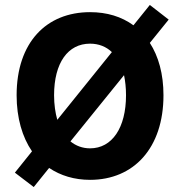

<svg xmlns="http://www.w3.org/2000/svg" viewBox="-20 -713 724 774"><path d="M660 -634 584 -693 518 -611C470 -646 411 -664 343 -664C167 -664 47 -542 47 -329C47 -237 70 -160 109 -103L40 -17L116 41L178 -36C224 -5 280 12 343 12C519 12 639 -116 639 -329C639 -415 619 -486 584 -540ZM198 -329C198 -460 254 -537 343 -537C378 -537 408 -525 431 -503L211 -230C203 -258 198 -292 198 -329ZM488 -329C488 -198 432 -115 343 -115C313 -115 286 -125 264 -143L480 -410C485 -386 488 -359 488 -329Z"/></svg>

Font: Cambridge Sans Bold
Style: Regular
Weight: 700
Version: Version 2.020;PS 002.020;hotconv 1.0.88;makeotf.lib2.5.64775